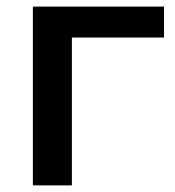

<svg xmlns="http://www.w3.org/2000/svg" viewBox="-20 -559 527 579"><path d="M196.8 0V-445.8H474.6V-539.1H79.1V0Z"/></svg>

Font: Winston Medium
Style: Regular
Weight: 500
Designer: Vernon Adams, Kim Jin-seong, David Berlow, Cristiano Sobral
Foundry: The Winston Project Authors
Version: Version 3.004